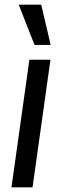

<svg xmlns="http://www.w3.org/2000/svg" viewBox="-20 -800 264 820"><path d="M29 0H119L195.5 -545H105.5ZM127.5 -608H196.5L156 -780H60Z"/></svg>

Font: Mohave Medium
Style: Italic
Weight: 500
Italic angle: -8°
Designer: Gumpita Rahayu
Foundry: Tokotype
Version: Version 2.002; ttfautohint (v1.8.3)